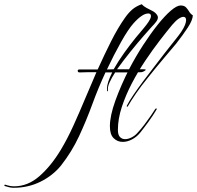

<svg xmlns="http://www.w3.org/2000/svg" viewBox="-298 -656 936 912"><path d="M-233 236Q-244 236 -254.5 233.5Q-265 231 -274 228Q-279 226 -277 223Q-275 220 -270 222Q-262 225 -251.5 227Q-241 229 -231 229Q-166 229 -111 181Q-56 133 -10 57Q22 4 51 -60Q80 -124 107.5 -190Q135 -256 160 -313Q137 -313 118 -313Q99 -313 81 -312Q74 -312 72.5 -315Q71 -318 71 -319Q71 -326 79 -326H166Q198 -397 230 -460.5Q262 -524 296 -572Q313 -596 330.5 -611Q348 -626 375 -636Q384 -626 398 -618.5Q412 -611 426 -604Q440 -597 448 -585Q452 -580 452 -573Q452 -564 444 -553Q436 -542 422 -528Q411 -516 383.5 -484.5Q356 -453 322.5 -411.5Q289 -370 258 -327H381Q394 -327 394 -325Q394 -322 387 -318Q380 -314 373 -313Q351 -312 330 -312Q309 -312 286 -312H249Q232 -286 222 -263.5Q212 -241 215 -226Q216 -224 214 -222.5Q212 -221 211 -225Q210 -228 210 -235Q210 -262 235 -312H203Q169 -239 140.5 -161Q112 -83 77.5 -9Q43 65 -8 130Q-47 178 -105.5 207Q-164 236 -233 236ZM210 -326 242 -327Q264 -366 292 -405Q320 -444 346 -476Q372 -508 387 -525Q411 -554 417 -570Q419 -576 419 -580Q419 -592 406 -592Q378 -592 336 -545Q311 -517 277 -456.5Q243 -396 210 -326ZM285 18Q260 18 242 0.5Q224 -17 224 -56Q224 -106 250 -178Q276 -250 316 -329Q347 -388 382 -442Q417 -496 451 -538.5Q485 -581 513.5 -605.5Q542 -630 560 -630Q577 -630 585.5 -621Q594 -612 600.5 -601Q607 -590 618 -583Q617 -560 594 -525Q571 -490 539 -449Q518 -424 479.5 -378.5Q441 -333 403 -285Q372 -247 348 -212Q324 -177 311 -154Q307 -147 305 -149Q303 -151 305 -155Q315 -175 336.5 -206.5Q358 -238 385 -274Q412 -310 438 -343.5Q464 -377 483 -402Q502 -427 509 -435Q524 -454 538 -471.5Q552 -489 563 -505Q575 -523 580.5 -537Q586 -551 586 -560Q586 -576 573 -576Q564 -576 550.5 -567Q537 -558 520 -538Q495 -508 461.5 -464.5Q428 -421 393 -369Q358 -317 328.5 -260.5Q299 -204 280.5 -147.5Q262 -91 262 -39Q262 -15 272 -5Q282 5 296 5Q311 5 327.5 -3.5Q344 -12 355 -25Q372 -43 388.5 -65Q405 -87 418.5 -106.5Q432 -126 438 -136Q441 -141 444 -141Q449 -141 444 -133Q428 -106 406.5 -76.5Q385 -47 368 -26Q352 -6 329.5 6Q307 18 285 18Z"/></svg>

Font: The Nautigal
Style: Regular
Weight: 400
Designer: Robert E. Leuschke
Foundry: Robert E. Leuschke
Version: Version 1.100; ttfautohint (v1.8.3)